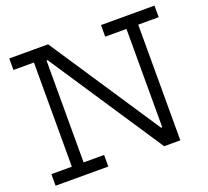

<svg xmlns="http://www.w3.org/2000/svg" viewBox="-127 -909 1156 1066"><g transform="rotate(-20 451.0 -376.0)"><path d="M669 0 170 -752H257L756 0ZM27.5 -684V-752H256.5L255.5 -670.5H218V-68.5H339V0H27.5V-68.5H148.5V-684ZM569.5 -683.5V-752H885.5V-683.5H764.5V0H670L643.5 -102.5H695V-683.5Z"/></g></svg>

Font: Hepta Slab
Style: Regular
Weight: 400
Designer: Michael LaGattuta
Foundry: Michael LaGattuta
Version: Version 1.100